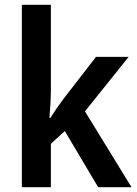

<svg xmlns="http://www.w3.org/2000/svg" viewBox="-20 -780 572 800"><path d="M192 -404V-760H71V0H192V-181L250 -234L389 0H528L334 -316L516 -543H380L243 -366C227 -345 203 -310 190 -289H186C189 -324 192 -370 192 -404Z"/></svg>

Font: Noto Sans Lao Looped SemiCondensed SemiBold
Style: Regular
Weight: 600
Width: 4
Designer: Mark Frömberg, Ben Mitchell
Foundry: The Fontpad Ltd
Version: Version 1.002